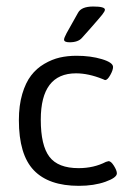

<svg xmlns="http://www.w3.org/2000/svg" viewBox="-20 -574 407 598"><path d="M196.6 -442.3Q179.5 -442.3 179.5 -450.7Q179.5 -455.8 187.3 -470.5Q195 -485.1 223.1 -534.3Q233.5 -553.7 270.3 -553.7Q306.8 -553.7 306.8 -543.8Q306.8 -539 298.5 -528.5Q290.1 -518 261.2 -485.1Q245.3 -467.3 235.4 -456.2Q223.5 -442.3 196.6 -442.3ZM225.5 4.8Q131.6 4.8 85.2 -43.8Q38.8 -92.4 38.8 -199.8Q38.8 -245.7 49.3 -281.2Q59.8 -316.7 76.9 -338.9Q93.9 -361.1 117.9 -375.1Q141.9 -389.2 166.3 -394.8Q190.6 -400.3 218.4 -400.3Q262.4 -400.3 297.3 -389.8Q332.1 -379.3 332.1 -365.4Q332.1 -355.5 323.4 -340.1Q314.7 -324.6 307.6 -324.6Q306.8 -324.6 306 -325Q305.2 -325.4 303.4 -326.2Q301.6 -327 299.6 -327.8Q255.3 -345.6 216.8 -345.6Q107 -345.6 107 -201.3Q107 -120.9 134 -85.6Q160.9 -50.3 224.7 -50.3Q272.3 -50.3 309.9 -69.8L318.3 -72.1Q325.8 -72.1 334.9 -57.5Q344 -42.8 344 -34.1Q344 -20.6 308.4 -7.9Q272.7 4.8 225.5 4.8Z"/></svg>

Font: Jaldi
Style: Regular
Weight: 400
Designer: Pablo Cosgaya and Nicolas Silva
Foundry: Omnibus-Type
Version: Version 1.001;PS 001.001;hotconv 1.0.70;makeotf.lib2.5.58329